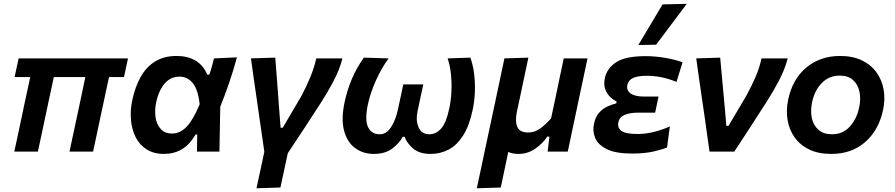

<svg xmlns="http://www.w3.org/2000/svg" viewBox="-20 -810 4784 1026"><path d="M56.5 0Q68 -53 79 -104.8Q90 -156.5 103 -218L113 -266Q121.5 -305 128.5 -337.2Q135.5 -369.5 141.5 -398H58L79.5 -498H664L642.5 -398H562.5L519.5 -197.5Q509.5 -150.5 499 -100.8Q488.5 -51 477.5 0H351.5Q359 -35 369.2 -83.5Q379.5 -132 390.5 -183Q401 -232 412 -283.8Q423 -335.5 436 -398H267.5Q261 -368.5 254.8 -338.2Q248.5 -308 241.5 -277L227.5 -211Q215.5 -155.5 204.8 -104.2Q194 -53 182.5 0Z M856.5 12.5Q801 12.5 763 -12Q725 -36.5 704.5 -77.8Q684 -119 679.8 -170.2Q675.5 -221.5 687 -275Q701.5 -344.5 731 -397.8Q760.5 -451 808 -481Q855.5 -511 924.5 -511Q982.5 -511 1024.5 -486.2Q1066.5 -461.5 1087.5 -411H1098.5Q1107 -435.5 1112.8 -456.8Q1118.5 -478 1123.5 -498L1246 -503.5Q1228.5 -437.5 1204.8 -368.2Q1181 -299 1157 -239.5Q1156 -179.5 1154.8 -119.5Q1153.5 -59.5 1152.5 0H1032.5Q1033 -23 1033.2 -46.2Q1033.5 -69.5 1034 -91.5H1025.5Q992.5 -36 950.8 -11.8Q909 12.5 856.5 12.5ZM899 -96.5Q943 -96.5 978 -133.5Q1013 -170.5 1047 -253Q1038 -333 1009.5 -366.8Q981 -400.5 939.5 -400.5Q903.5 -400.5 878.5 -381.2Q853.5 -362 838 -331.2Q822.5 -300.5 815 -265.5Q805.5 -222 811.2 -183.5Q817 -145 838.8 -120.8Q860.5 -96.5 899 -96.5Z M1350.5 196Q1361 147.5 1371.5 99.5Q1382 51.5 1392.5 1Q1385.5 -47 1378.8 -94.8Q1372 -142.5 1365 -189.5L1352.5 -276.5Q1344.5 -331.5 1336.5 -387.2Q1328.5 -443 1321 -498L1451 -502Q1455.5 -442.5 1461 -372.2Q1466.5 -302 1471 -237L1479.5 -127.5H1491Q1516.5 -170.5 1541.2 -213Q1566 -255.5 1591 -297.5Q1618 -349 1638.5 -398.5Q1659 -448 1670 -498H1810Q1794.5 -437.5 1762 -376Q1729.5 -314.5 1695 -261.5Q1651.5 -193.5 1606.8 -125.8Q1562 -58 1518 8.5Q1507.5 56.5 1498 101Q1488.5 145.5 1478.5 192Z M1977.5 12.5Q1920.5 12.5 1878 -18.5Q1835.5 -49.5 1818.8 -111Q1802 -172.5 1821.5 -264.5Q1835 -327.5 1860.2 -387.8Q1885.5 -448 1924.5 -502L2056.5 -498Q2018 -445 1988.5 -379.2Q1959 -313.5 1945.5 -250Q1928.5 -168 1947 -130.2Q1965.5 -92.5 2009.5 -92.5Q2045 -92.5 2069.5 -130.2Q2094 -168 2106 -223Q2113.5 -257.5 2121 -292.5Q2128.5 -327.5 2135 -359H2242Q2235 -326.5 2227 -289.5Q2219 -252.5 2211.5 -216.5Q2200.5 -165.5 2217.2 -129Q2234 -92.5 2273.5 -92.5Q2310.5 -92.5 2337.8 -123.5Q2365 -154.5 2381 -231.5Q2390 -272.5 2392.2 -320.8Q2394.5 -369 2389.5 -415.2Q2384.5 -461.5 2372 -498L2493.5 -502Q2507.5 -464 2513.5 -416Q2519.5 -368 2517.5 -317.8Q2515.5 -267.5 2505.5 -221.5Q2487 -135 2453.5 -83.8Q2420 -32.5 2376 -10Q2332 12.5 2281.5 12.5Q2221 12.5 2187.5 -16.5Q2154 -45.5 2142 -79H2132.5Q2114.5 -45.5 2076.5 -16.5Q2038.5 12.5 1977.5 12.5Z M2528 196Q2539.5 142 2550.8 89.2Q2562 36.5 2575 -25L2627.5 -271Q2642 -339 2653 -391.8Q2664 -444.5 2675.5 -498L2803.5 -502Q2792 -448.5 2781 -396Q2770 -343.5 2758 -287L2742 -212.5Q2731.5 -161 2744.5 -131.5Q2757.5 -102 2803 -102Q2838 -102 2867.5 -123.8Q2897 -145.5 2925 -178L2948 -286Q2960 -343.5 2970.5 -393.8Q2981 -444 2992.5 -498H3119.5Q3108 -443.5 3097 -391.5Q3086 -339.5 3071.5 -272L3051 -174.5Q3043 -136.5 3033.5 -92Q3024 -47.5 3014 0H2906.5Q2909 -20 2911.2 -40Q2913.5 -60 2916 -80H2904.5Q2880.5 -43.5 2840.2 -15.5Q2800 12.5 2751.5 12.5Q2719.5 12.5 2696 2Q2685.5 51.5 2676 97Q2666.5 142.5 2656 192Z M3357 10.5Q3269.5 10.5 3222.5 -13Q3175.5 -36.5 3160.5 -73Q3145.5 -109.5 3154 -147.5Q3161.5 -184.5 3180.2 -206.2Q3199 -228 3223.5 -239.8Q3248 -251.5 3273 -257.5L3275 -268Q3258 -275.5 3240.8 -292Q3223.5 -308.5 3214.2 -333.5Q3205 -358.5 3212 -392Q3223.5 -445.5 3273.2 -477.8Q3323 -510 3429.5 -510Q3482.5 -510 3536.5 -500.5Q3590.5 -491 3627.5 -477L3595 -372.5Q3550 -390.5 3511.5 -397.8Q3473 -405 3437 -405Q3388.5 -405 3363.2 -393.5Q3338 -382 3332.5 -355.5Q3326.5 -327.5 3349.8 -310.8Q3373 -294 3420.5 -294H3499L3481 -208H3389Q3346 -208 3318 -196.2Q3290 -184.5 3284.5 -156.5Q3278 -127 3300.8 -110.5Q3323.5 -94 3386.5 -94Q3433 -94 3478.8 -106.2Q3524.5 -118.5 3559.5 -134.5L3544.5 -22Q3516 -10 3469.5 0.2Q3423 10.5 3357 10.5ZM3391 -569.5Q3424 -624.5 3456.2 -678.5Q3488.5 -732.5 3520.5 -786.5L3650 -789.5Q3608 -733.5 3567 -679Q3526 -624.5 3486 -571Z M3771.5 0Q3765 -46 3758 -94.8Q3751 -143.5 3745 -188.5L3732 -277Q3724 -332 3716 -387.8Q3708 -443.5 3700.5 -498L3828.5 -502Q3834 -441.5 3841 -365Q3848 -288.5 3854.5 -218.5L3861.5 -137.5H3873L3970 -301.5Q3998 -354 4018.5 -401Q4039 -448 4049 -498H4189.5Q4173 -437 4142 -378Q4111 -319 4075 -263.5Q4032 -196.5 3989 -130.2Q3946 -64 3904 0Z M4422 12.5Q4352.5 12.5 4303.5 -11.5Q4254.5 -35.5 4225.8 -76.5Q4197 -117.5 4188.5 -169Q4180 -220.5 4191.5 -276Q4214.5 -387.5 4289 -449.2Q4363.5 -511 4469 -511Q4536.5 -511 4585.5 -487.5Q4634.5 -464 4663.8 -423.2Q4693 -382.5 4702 -330.8Q4711 -279 4699 -223Q4676.5 -115.5 4604 -51.5Q4531.5 12.5 4422 12.5ZM4426 -92.5Q4484.5 -92.5 4521.8 -134.2Q4559 -176 4571 -235.5Q4581 -281.5 4572.8 -320.2Q4564.5 -359 4538 -382.5Q4511.5 -406 4467.5 -406Q4409.5 -406 4370.8 -365.5Q4332 -325 4319.5 -263Q4310 -218 4318.2 -179.2Q4326.5 -140.5 4353.5 -116.5Q4380.5 -92.5 4426 -92.5Z"/></svg>

Font: Commissioner SemiBold
Style: Italic
Weight: 600
Italic angle: -12°
Designer: Kostas Bartsokas
Foundry: Kostas Bartsokas
Version: Version 1.000; ttfautohint (v1.8.3)